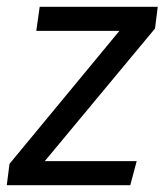

<svg xmlns="http://www.w3.org/2000/svg" viewBox="-37 -546 485 566"><path d="M420 -462 95 -71H366L347 0H-17L-9 -63L315 -455H70L80 -526H428Z"/></svg>

Font: FiraGO Book
Style: Italic
Weight: 350
Italic angle: -8°
Designer: bBox Type GmbH
Foundry: bBox Type GmbH
Version: Version 1.001